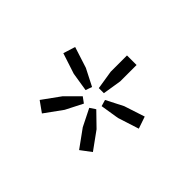

<svg xmlns="http://www.w3.org/2000/svg" viewBox="-67 -767 482 482"><g transform="rotate(45 174.0 -526.0)"><path d="M183 -545H165L157 -595V-653H191V-595ZM252 -526 202 -518 197 -535 242 -558 297 -576 308 -544ZM145 -518 95 -526 40 -544 50 -576 106 -558 151 -535ZM268 -421 240 -400 206 -447 183 -493 198 -503 234 -468ZM143 -446 109 -399 81 -419 115 -466 151 -502 166 -491Z"/></g></svg>

Font: Gemunu Libre ExtraLight
Style: Regular
Weight: 200
Designer: Puspanada Ekanayake, Sola Matas, Pathum Egodawatta, Kosala Senevirathne
Foundry: mooniak
Version: Version 1.100